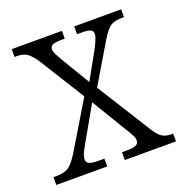

<svg xmlns="http://www.w3.org/2000/svg" viewBox="-103 -627 687 719"><g transform="rotate(-20 241.0 -267.5)"><path d="M2 -31H11Q44 -31 61 -41.5Q78 -52 101 -88L214 -276L103 -454Q84 -483 68.5 -493.5Q53 -504 28 -504H19V-535H219V-504H207Q179 -504 169.5 -498.5Q160 -493 160 -482Q160 -474 167 -460.5Q174 -447 184 -430L250 -320L307 -422Q317 -441 324 -457Q331 -473 331 -482Q331 -495 321 -499.5Q311 -504 285 -504H268V-535H455V-504H449Q418 -504 402 -494Q386 -484 364 -448L270 -290L401 -81Q419 -51 434 -41Q449 -31 471 -31H479V0H275V-31H293Q321 -31 331.5 -36.5Q342 -42 342 -55Q342 -64 335 -77Q328 -90 310 -119L234 -245L159 -113Q157 -109 149 -95Q141 -81 137.5 -71Q134 -61 134 -54Q134 -41 144.5 -36Q155 -31 182 -31H205V0H2Z"/></g></svg>

Font: Noto Serif NarrowLight
Style: Regular
Weight: 300
Width: 4
Designer: Monotype Design Team
Foundry: Monotype Imaging Inc.
Version: Version 1.001